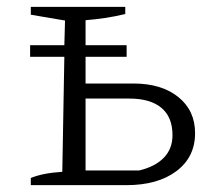

<svg xmlns="http://www.w3.org/2000/svg" viewBox="-20 -541 633 561"><path d="M70 0V-21Q87 -28 109.5 -32.5Q132 -37 162 -39L168 -375H68V-409H168L170 -481L70 -498V-521H346V-500Q317 -493 287 -488.5Q257 -484 230 -482V-409H350V-375H230V-297H370Q452 -297 501 -257.5Q550 -218 550 -152Q550 -82 495.5 -41Q441 0 349 0ZM230 -43H387Q433 -54 458.5 -80Q484 -106 484 -146Q484 -199 451.5 -226Q419 -253 358 -253H230Z"/></svg>

Font: Piazzolla SC Light
Style: Regular
Weight: 300
Designer: Juan Pablo del Peral
Foundry: Huerta Tipografica
Version: Version 1.330